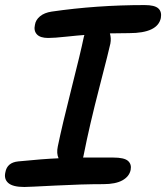

<svg xmlns="http://www.w3.org/2000/svg" viewBox="-30 -727 656 758"><path d="M65.9 11.2Q21 11.2 2.9 -4.4Q-15.1 -20 -8.8 -46.9Q-2 -85.4 42 -89.8Q139.6 -99.6 201.2 -102.1Q192.4 -121.6 198.2 -148.9Q215.3 -231.9 252.2 -377.7Q289.1 -523.4 299.8 -576.2Q300.3 -579.1 301.5 -583.5Q302.7 -587.9 303.2 -588.9Q280.3 -587.4 232.2 -582.3Q184.1 -577.1 160.2 -577.1Q128.9 -577.1 115.7 -591.3Q102.5 -605.5 107.9 -628.9Q110.8 -648.4 127.9 -662.6Q145 -676.8 173.8 -681.2Q351.6 -707 541 -707Q580.1 -707 594.7 -694.1Q609.4 -681.2 605 -655.8Q592.3 -596.2 480 -596.2Q465.3 -596.2 439.9 -595.7Q414.6 -595.2 403.8 -595.2Q409.7 -576.2 405.8 -555.2Q400.9 -531.2 362.1 -381.1Q323.2 -231 300.8 -117.2Q300.8 -116.2 299.6 -111.3Q298.3 -106.4 297.9 -105H417Q460.4 -105 475.3 -91.8Q490.2 -78.6 485.8 -56.2Q480.5 -30.3 453.4 -15.1Q426.3 0 377.9 0Q295.4 0 188 5.6Q80.6 11.2 65.9 11.2Z"/></svg>

Font: Shantell Sans Normal
Style: Italic
Weight: 500
Italic angle: -11.31°
Designer: Stephen Nixon, Anya Danilova, Shantell Martin
Foundry: Arrow Type
Version: Version 1.006;[559af2be0]